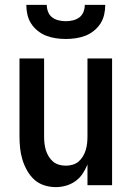

<svg xmlns="http://www.w3.org/2000/svg" viewBox="-20 -760 540 788"><path d="M209 8Q185 8 161.5 0.5Q138 -7 120.5 -23Q103 -39 91 -60.5Q79 -82 72 -105Q65 -128 62.5 -152Q60 -176 60 -200V-520H161V-200Q161 -186 162.5 -172Q164 -158 168 -144.5Q172 -131 179.5 -118.5Q187 -106 197.5 -97Q208 -88 222 -84Q236 -80 250 -80Q264 -80 278 -84Q292 -88 302.5 -97Q313 -106 320.5 -118.5Q328 -131 332 -144.5Q336 -158 337.5 -172Q339 -186 339 -200V-520H440V0H339V-85Q331 -65 319 -47Q307 -29 289.5 -16.5Q272 -4 251 2Q230 8 209 8ZM250 -600Q230 -600 209.5 -603Q189 -606 170.5 -613Q152 -620 135.5 -633Q119 -646 108 -663Q97 -680 92.5 -700Q88 -720 88 -740H172Q172 -725 177.5 -711Q183 -697 194.5 -688.5Q206 -680 220.5 -676.5Q235 -673 250 -673Q265 -673 279.5 -676.5Q294 -680 305.5 -688.5Q317 -697 322.5 -711Q328 -725 328 -740H412Q412 -720 407.5 -700Q403 -680 392 -663Q381 -646 364.5 -633Q348 -620 329.5 -613Q311 -606 290.5 -603Q270 -600 250 -600Z"/></svg>

Font: Iosevka SS18 Semibold
Style: Regular
Weight: 600
Monospace: yes
Designer: Belleve Invis
Foundry: Belleve Invis
Version: Version 25.1.1; ttfautohint (v1.8.4)